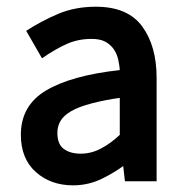

<svg xmlns="http://www.w3.org/2000/svg" viewBox="-20 -533 552 580"><path d="M352.1 -31.7H352.5ZM352.5 -31.7Q325.2 -11.7 292 4.9Q249 26.9 200.7 26.9Q133.3 26.9 88.1 -13.4Q43 -53.7 43 -126Q43 -214.4 119.4 -259.8Q195.8 -305.2 341.8 -321.3Q341.8 -329.6 337.9 -349.4Q334 -369.1 324.2 -383.5Q314.5 -397.9 298.6 -406.7Q282.7 -415.5 256.8 -415.5Q216.3 -415.5 182.1 -400.4Q147.9 -385.3 106.9 -356.9L59.1 -439.9Q106 -470.2 156.7 -491.5Q207.5 -512.7 269.5 -512.7Q365.7 -512.7 409.4 -453.4Q453.1 -394 453.1 -297.9V14.6H357.4L352.1 -31.7ZM153.3 -131.8Q153.3 -97.2 172.9 -83Q192.4 -68.8 223.6 -68.8Q255.4 -68.8 284.4 -84Q313.5 -99.1 341.8 -125.5V-237.3Q298.3 -231.4 257.8 -220.9Q217.3 -210.4 194.3 -196.8Q171.4 -183.1 162.4 -167Q153.3 -150.9 153.3 -131.8Z"/></svg>

Font: Pyidaungsu
Style: Bold
Weight: 700
Designer: Sun Tun
Foundry: MCF
Version: Version 2.005 July 4, 2018; ttfautohint (v1.8.1)